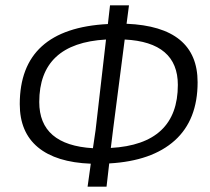

<svg xmlns="http://www.w3.org/2000/svg" viewBox="-20 -682 788 719"><path d="M308 17 320 -69Q190 -74 122 -130.5Q54 -187 54 -292Q54 -575 384 -592L392 -662H463L454 -593Q720 -582 720 -374Q720 -233 634.5 -156Q549 -79 389 -70L379 17ZM404 -201 395 -128Q646 -142 646 -364Q646 -524 447 -534ZM127 -300Q127 -139 328 -127L338 -195L377 -534Q127 -520 127 -300Z"/></svg>

Font: Alegreya Sans
Style: Italic
Weight: 400
Italic angle: -7°
Designer: Juan Pablo del Peral
Foundry: Huerta Tipografica
Version: Version 2.007